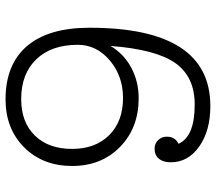

<svg xmlns="http://www.w3.org/2000/svg" viewBox="-62 -688 760 675"><g transform="rotate(90 317.5 -350.0)"><path d="M325 -458Q429 -458 496 -392.5Q563 -327 563 -224Q563 -121 497.5 -55.5Q432 10 329 10Q206 10 141.5 -65.5Q77 -141 77 -285Q77 -710 352 -710Q439 -710 494.5 -671Q550 -632 550 -571Q550 -544 537.5 -529Q525 -514 502 -514Q484 -514 472 -526.5Q460 -539 460 -557Q460 -586 485 -598Q460 -655 347 -655Q249 -655 201 -586.5Q153 -518 141 -359Q169 -406 217.5 -432Q266 -458 325 -458ZM328 -45Q409 -45 456 -93Q503 -141 503 -224Q503 -306 454.5 -354.5Q406 -403 324 -403Q247 -403 192 -356.5Q137 -310 137 -244Q137 -151 188 -98Q239 -45 328 -45Z"/></g></svg>

Font: Solway Light
Style: Regular
Weight: 300
Designer: Mariya V. Pigoulevskaya
Foundry: The Northern Block Ltd.
Version: Version 1.000;hotconv 1.0.109;makeotfexe 2.5.65596